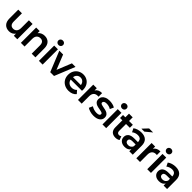

<svg xmlns="http://www.w3.org/2000/svg" viewBox="618 -3067 5279 5279"><g transform="rotate(45 3258.0 -427.0)"><path d="M624.4 0H488.9V-82.2Q456.7 -38.9 410 -15.6Q363.3 7.8 306.7 7.8Q195.6 7.8 131.1 -58.9Q66.7 -125.6 66.7 -256.7V-594.4H210V-277.8Q210 -200 242.8 -161.7Q275.6 -123.3 336.7 -123.3Q403.3 -123.3 442.2 -167.8Q481.1 -212.2 481.1 -296.7V-594.4H624.4Z M1327.8 -342.2V0H1184.4V-318.9Q1184.4 -395.6 1151.7 -433.3Q1118.9 -471.1 1056.7 -471.1Q987.8 -471.1 947.2 -426.7Q906.7 -382.2 906.7 -298.9V0H763.3V-594.4H900V-513.3Q932.2 -555.6 982.8 -578.9Q1033.3 -602.2 1094.4 -602.2Q1200 -602.2 1263.9 -536.7Q1327.8 -471.1 1327.8 -342.2Z M1444.4 -775.6Q1444.4 -812.2 1470.6 -837.2Q1496.7 -862.2 1536.7 -862.2Q1576.7 -862.2 1602.2 -838.3Q1627.8 -814.4 1627.8 -777.8Q1627.8 -738.9 1602.2 -713.9Q1576.7 -688.9 1536.7 -688.9Q1496.7 -688.9 1470.6 -713.9Q1444.4 -738.9 1444.4 -775.6ZM1608.9 -594.4V0H1464.4V-594.4Z M2052.2 0H1904.4L1663.3 -594.4H1811.1L1981.1 -166.7L2154.4 -594.4H2293.3Z M2883.3 -255.6H2446.7Q2456.7 -190 2503.9 -152.2Q2551.1 -114.4 2622.2 -114.4Q2712.2 -114.4 2771.1 -176.7L2847.8 -88.9Q2766.7 7.8 2617.8 7.8Q2524.4 7.8 2452.2 -31.7Q2380 -71.1 2340.6 -140.6Q2301.1 -210 2301.1 -297.8Q2301.1 -385.6 2339.4 -455Q2377.8 -524.4 2445.6 -563.3Q2513.3 -602.2 2596.7 -602.2Q2678.9 -602.2 2745 -564.4Q2811.1 -526.7 2848.9 -457.8Q2886.7 -388.9 2886.7 -296.7Q2886.7 -292.2 2883.3 -255.6ZM2444.4 -345.6H2751.1Q2742.2 -408.9 2700.6 -448.3Q2658.9 -487.8 2597.8 -487.8Q2536.7 -487.8 2495 -448.9Q2453.3 -410 2444.4 -345.6Z M3320 -602.2V-462.2L3286.7 -464.4Q3212.2 -464.4 3170 -419.4Q3127.8 -374.4 3127.8 -286.7V0H2983.3V-594.4H3121.1V-506.7Q3150 -554.4 3201.1 -578.9Q3252.2 -603.3 3320 -602.2Z M3347.8 -58.9 3396.7 -167.8Q3434.4 -141.1 3487.8 -124.4Q3541.1 -107.8 3595.6 -107.8Q3711.1 -107.8 3711.1 -172.2Q3711.1 -202.2 3681.1 -214.4Q3651.1 -226.7 3585.6 -237.8Q3516.7 -248.9 3472.2 -263.9Q3427.8 -278.9 3395.6 -315Q3363.3 -351.1 3363.3 -415.6Q3363.3 -470 3393.3 -512.2Q3423.3 -554.4 3480 -578.3Q3536.7 -602.2 3615.6 -602.2Q3674.4 -602.2 3732.8 -588.3Q3791.1 -574.4 3828.9 -548.9L3780 -441.1Q3705.6 -487.8 3615.6 -487.8Q3557.8 -487.8 3529.4 -469.4Q3501.1 -451.1 3501.1 -421.1Q3501.1 -388.9 3531.7 -376.1Q3562.2 -363.3 3630 -351.1Q3698.9 -338.9 3742.2 -324.4Q3785.6 -310 3817.2 -274.4Q3848.9 -238.9 3848.9 -175.6Q3848.9 -93.3 3780 -42.8Q3711.1 7.8 3588.9 7.8Q3520 7.8 3453.9 -11.1Q3387.8 -30 3347.8 -58.9Z M3915.6 -775.6Q3915.6 -812.2 3941.7 -837.2Q3967.8 -862.2 4007.8 -862.2Q4047.8 -862.2 4073.3 -838.3Q4098.9 -814.4 4098.9 -777.8Q4098.9 -738.9 4073.3 -713.9Q4047.8 -688.9 4007.8 -688.9Q3967.8 -688.9 3941.7 -713.9Q3915.6 -738.9 3915.6 -775.6ZM4080 -594.4V0H3935.6V-594.4Z M4442.2 7.8Q4346.7 7.8 4294.4 -44.4Q4242.2 -96.7 4242.2 -195.6V-466.7H4152.2V-583.3H4242.2V-725.6H4385.6V-583.3H4533.3V-466.7H4385.6V-198.9Q4385.6 -157.8 4405.6 -135.6Q4425.6 -113.3 4462.2 -113.3Q4504.4 -113.3 4532.2 -137.8L4572.2 -31.1Q4548.9 -12.2 4514.4 -2.2Q4480 7.8 4442.2 7.8Z M4774.4 -674.4 4920 -828.9H5076.7L4890 -674.4ZM5113.3 -346.7V0H4978.9V-81.1Q4955.6 -37.8 4910.6 -15Q4865.6 7.8 4801.1 7.8Q4704.4 7.8 4647.8 -41.7Q4591.1 -91.1 4591.1 -170Q4591.1 -251.1 4648.9 -298.3Q4706.7 -345.6 4827.8 -345.6H4970Q4970 -371.1 4965.6 -388.9Q4946.7 -482.2 4833.3 -482.2Q4785.6 -482.2 4740.6 -466.1Q4695.6 -450 4663.3 -422.2L4611.1 -527.8Q4656.7 -563.3 4720.6 -582.8Q4784.4 -602.2 4852.2 -602.2Q4978.9 -602.2 5046.1 -538.3Q5113.3 -474.4 5113.3 -346.7ZM4970 -185.6V-255.6H4843.3Q4731.1 -255.6 4731.1 -176.7Q4731.1 -140 4758.9 -117.8Q4786.7 -95.6 4835.6 -95.6Q4883.3 -95.6 4918.3 -118.3Q4953.3 -141.1 4970 -185.6Z M5588.9 -602.2V-462.2L5555.6 -464.4Q5481.1 -464.4 5438.9 -419.4Q5396.7 -374.4 5396.7 -286.7V0H5252.2V-594.4H5390V-506.7Q5418.9 -554.4 5470 -578.9Q5521.1 -603.3 5588.9 -602.2Z M5656.7 -775.6Q5656.7 -812.2 5682.8 -837.2Q5708.9 -862.2 5748.9 -862.2Q5788.9 -862.2 5814.4 -838.3Q5840 -814.4 5840 -777.8Q5840 -738.9 5814.4 -713.9Q5788.9 -688.9 5748.9 -688.9Q5708.9 -688.9 5682.8 -713.9Q5656.7 -738.9 5656.7 -775.6ZM5821.1 -594.4V0H5676.7V-594.4Z M6447.8 -346.7V0H6313.3V-81.1Q6290 -37.8 6245 -15Q6200 7.8 6135.6 7.8Q6038.9 7.8 5982.2 -41.7Q5925.6 -91.1 5925.6 -170Q5925.6 -251.1 5983.3 -298.3Q6041.1 -345.6 6162.2 -345.6H6304.4Q6304.4 -383.3 6293.3 -406.7Q6267.8 -482.2 6167.8 -482.2Q6120 -482.2 6075 -466.1Q6030 -450 5997.8 -422.2L5945.6 -527.8Q5991.1 -563.3 6055 -582.8Q6118.9 -602.2 6186.7 -602.2Q6313.3 -602.2 6380.6 -538.3Q6447.8 -474.4 6447.8 -346.7ZM6304.4 -185.6V-255.6H6177.8Q6065.6 -255.6 6065.6 -176.7Q6065.6 -140 6093.3 -117.8Q6121.1 -95.6 6170 -95.6Q6217.8 -95.6 6252.8 -118.3Q6287.8 -141.1 6304.4 -185.6Z"/></g></svg>

Font: Paperlogy 7 Bold
Style: Regular
Weight: 700
Designer: redesigned by Lee Juim, glyphs from Gmarket Sans & Montserrat
Foundry: PT&
Version: Version 1.001